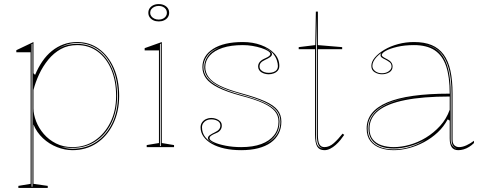

<svg xmlns="http://www.w3.org/2000/svg" viewBox="-20 -721 2373 941"><path d="M70 200V190L130 180V-465H60V-475L144 -515V-362L152 -354Q167 -390 187.5 -420Q208 -450 234 -471Q260 -492 291 -503.5Q322 -515 358 -515Q419 -515 465 -481.5Q511 -448 537.5 -388.5Q564 -329 564 -251Q564 -174 534.5 -113.5Q505 -53 453.5 -19Q402 15 335 15Q298 15 259.5 0Q221 -15 190.5 -43.5Q160 -72 144 -111V180L214 190V200ZM135 194H139V-507L135 -505ZM335 0Q397 0 445 -32.5Q493 -65 521 -121.5Q549 -178 549 -251Q549 -324 525.5 -380Q502 -436 459 -468Q416 -500 358 -500Q313 -500 278 -480.5Q243 -461 216.5 -428.5Q190 -396 172 -357.5Q154 -319 144 -280V-190Q144 -160 157 -126.5Q170 -93 194.5 -64.5Q219 -36 254.5 -18Q290 0 335 0ZM335 8Q401 8 451 -25Q501 -58 529.5 -116.5Q558 -175 558 -251Q558 -308 543.5 -355.5Q529 -403 503 -437.5Q477 -472 440 -491Q403 -510 358 -510Q325 -510 297.5 -499Q270 -488 247 -471Q275 -490 300.5 -498Q326 -506 358 -506Q417 -506 461 -473.5Q505 -441 529.5 -383.5Q554 -326 554 -251Q554 -176 526 -118.5Q498 -61 449 -28.5Q400 4 335 4Q319 4 304.5 2.5Q290 1 279 -2Q290 2 304.5 5Q319 8 335 8Z M758 -616Q743 -616 731.5 -621.5Q720 -627 713.5 -636.5Q707 -646 707 -658Q707 -671 713.5 -680.5Q720 -690 731.5 -695.5Q743 -701 758 -701Q773 -701 784.5 -695.5Q796 -690 802.5 -680.5Q809 -671 809 -658Q809 -646 802.5 -636.5Q796 -627 784.5 -621.5Q773 -616 758 -616ZM699 0V-10L759 -20V-474H689V-485L773 -515V-20L833 -10V0ZM764 -5H768V-507L764 -505ZM758 -625Q770 -625 779 -629.5Q788 -634 793 -641.5Q798 -649 798 -658Q798 -668 793 -675.5Q788 -683 779 -687.5Q770 -692 758 -692Q746 -692 736.5 -687.5Q727 -683 721.5 -675.5Q716 -668 716 -658Q716 -649 721.5 -641.5Q727 -634 736.5 -629.5Q746 -625 758 -625Z M1162 15Q1118 15 1081.5 7Q1045 -1 1018.5 -16Q992 -31 977.5 -51.5Q963 -72 963 -97Q963 -111 970.5 -121.5Q978 -132 990 -137.5Q1002 -143 1015 -143Q1028 -143 1040 -138.5Q1052 -134 1059.5 -126Q1067 -118 1067 -105Q1067 -93 1060 -83.5Q1053 -74 1040 -69Q1021 -61 1014 -55.5Q1007 -50 1007 -43Q1007 -34 1028.5 -24Q1050 -14 1085.5 -7Q1121 0 1162 0Q1220 0 1260.5 -15Q1301 -30 1323 -58Q1345 -86 1345 -125Q1345 -154 1327.5 -175.5Q1310 -197 1270 -215.5Q1230 -234 1160 -252Q1090 -271 1048.5 -292Q1007 -313 989.5 -337.5Q972 -362 972 -392Q972 -448 1024.5 -481.5Q1077 -515 1170 -515Q1219 -515 1259.5 -500Q1300 -485 1324.5 -459Q1349 -433 1349 -398Q1349 -384 1341.5 -375Q1334 -366 1322 -361.5Q1310 -357 1297 -357Q1287 -357 1278 -359.5Q1269 -362 1261.5 -366.5Q1254 -371 1249.5 -378.5Q1245 -386 1245 -395Q1245 -420 1277 -434Q1293 -441 1299 -446Q1305 -451 1305 -457Q1305 -464 1293 -471.5Q1281 -479 1261 -485.5Q1241 -492 1217.5 -496Q1194 -500 1170 -500Q1112 -500 1071 -486.5Q1030 -473 1008 -448.5Q986 -424 986 -392Q986 -366 1002.5 -343Q1019 -320 1057.5 -301Q1096 -282 1162 -264Q1236 -244 1279 -224.5Q1322 -205 1340.5 -181.5Q1359 -158 1359 -125Q1359 -92 1345.5 -66Q1332 -40 1307 -22Q1282 -4 1245.5 5.5Q1209 15 1162 15ZM1035 -14Q1016 -24 1007.5 -30.5Q999 -37 999 -44Q999 -52 1009 -59Q1019 -66 1032 -72Q1047 -79 1053.5 -87Q1060 -95 1060 -105Q1060 -121 1046.5 -128.5Q1033 -136 1015 -136Q1003 -136 993 -131.5Q983 -127 976.5 -118Q970 -109 970 -97Q970 -69 986.5 -48.5Q1003 -28 1035 -14ZM1277 -14Q1302 -25 1319 -41Q1336 -57 1345 -78Q1354 -99 1354 -125Q1354 -156 1336 -178.5Q1318 -201 1276 -220.5Q1234 -240 1161 -260Q1110 -274 1075.5 -288.5Q1041 -303 1020.5 -319.5Q1000 -336 990.5 -354Q981 -372 981 -392Q981 -422 1000 -448Q1019 -474 1059 -490Q1017 -476 997 -449.5Q977 -423 977 -392Q977 -364 994.5 -340.5Q1012 -317 1052 -296Q1092 -275 1161 -256Q1232 -237 1273.5 -218Q1315 -199 1332.5 -177Q1350 -155 1350 -125Q1350 -87 1331 -59Q1312 -31 1277 -14ZM1297 -364Q1309 -364 1319.5 -367.5Q1330 -371 1336 -378.5Q1342 -386 1342 -398Q1342 -410 1336.5 -426.5Q1331 -443 1317 -459.5Q1303 -476 1277 -486Q1297 -476 1305 -469.5Q1313 -463 1313 -456Q1313 -448 1303.5 -441Q1294 -434 1280 -428Q1265 -421 1258.5 -413.5Q1252 -406 1252 -395Q1252 -385 1258.5 -378Q1265 -371 1275 -367.5Q1285 -364 1297 -364Z M1570 15Q1545 15 1534.5 -3Q1524 -21 1524 -61V-480H1444V-490L1525 -500L1528 -664H1538V-500L1657 -490V-480H1538V-61Q1538 -28 1545.5 -14Q1553 0 1570 0Q1594 0 1615.5 -19Q1637 -38 1659 -66L1667 -60Q1659 -48 1648.5 -35Q1638 -22 1625 -10.5Q1612 1 1598 8Q1584 15 1570 15ZM1570 7Q1549 6 1541 -10Q1533 -26 1533 -61V-640L1529 -490V-61Q1529 -50 1529.5 -40Q1530 -30 1532 -21.5Q1534 -13 1538.5 -6.5Q1543 0 1550 3Q1554 5 1559 6Q1564 7 1570 7Z M2009 -515Q2060 -515 2095.5 -500Q2131 -485 2154 -454Q2177 -423 2187.5 -375Q2198 -327 2198 -262V-37Q2198 -17 2207.5 -8.5Q2217 0 2230 0Q2247 0 2266.5 -9Q2286 -18 2303 -31V-20Q2292 -9 2279 -1Q2266 7 2252.5 11Q2239 15 2226 15Q2204 15 2194 0.5Q2184 -14 2184 -43Q2184 -76 2184 -91.5Q2184 -107 2184 -114.5Q2184 -122 2184 -130L2174 -136Q2155 -100 2125 -72Q2095 -44 2058.5 -24.5Q2022 -5 1983.5 5Q1945 15 1910 15Q1874 15 1844 4.5Q1814 -6 1795.5 -29.5Q1777 -53 1777 -91Q1777 -176 1878 -219Q1979 -262 2184 -262Q2184 -344 2166.5 -396.5Q2149 -449 2110.5 -474.5Q2072 -500 2009 -500Q1963 -500 1927 -491.5Q1891 -483 1871 -472Q1851 -461 1851 -451Q1851 -447 1857 -442.5Q1863 -438 1879 -430Q1904 -417 1904 -395Q1904 -376 1888 -366.5Q1872 -357 1852 -357Q1833 -357 1816.5 -367Q1800 -377 1800 -398Q1800 -419 1817.5 -439.5Q1835 -460 1864.5 -477.5Q1894 -495 1931.5 -505Q1969 -515 2009 -515ZM2184 -248Q2053 -248 1965.5 -230.5Q1878 -213 1834.5 -178.5Q1791 -144 1791 -91Q1791 -58 1807 -38Q1823 -18 1850 -9Q1877 0 1910 0Q1947 0 1988 -11.5Q2029 -23 2067.5 -46.5Q2106 -70 2137 -104Q2168 -138 2184 -183ZM1910 11Q1951 11 1991 -1.5Q2031 -14 2065 -36Q2027 -15 1986.5 -4Q1946 7 1910 7Q1871 7 1843 -4.5Q1815 -16 1800.5 -38Q1786 -60 1786 -91Q1786 -157 1853 -198Q1920 -239 2044 -249Q1917 -239 1849.5 -198Q1782 -157 1782 -91Q1782 -58 1797 -35.5Q1812 -13 1841 -1Q1870 11 1910 11ZM2056 -504Q2082 -499 2103 -488.5Q2124 -478 2140 -459Q2165 -430 2177 -380.5Q2189 -331 2189 -262V-37Q2189 -28 2191 -20.5Q2193 -13 2197 -7.5Q2201 -2 2207 2Q2209 4 2212 5.5Q2215 7 2219 8Q2204 1 2198.5 -9Q2193 -19 2193 -37V-262Q2193 -332 2180.5 -381Q2168 -430 2142 -460Q2131 -472 2118 -481Q2105 -490 2089.5 -495.5Q2074 -501 2056 -504ZM1852 -362Q1872 -362 1885.5 -372Q1899 -382 1899 -395Q1899 -409 1889 -416.5Q1879 -424 1867 -430Q1860 -433 1852.5 -438Q1845 -443 1845 -451Q1845 -457 1850 -462Q1836 -453 1826 -442Q1816 -431 1810.5 -420Q1805 -409 1805 -398Q1805 -383 1818.5 -372.5Q1832 -362 1852 -362Z"/></svg>

Font: Kalnia Glaze Thin Thin
Style: Regular
Weight: 250
Version: Version 1.110